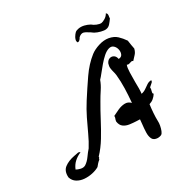

<svg xmlns="http://www.w3.org/2000/svg" viewBox="-189 -1074 1261 1262"><g transform="rotate(-30 441.0 -442.5)"><path d="M816 -587Q810 -562 795.5 -547.5Q781 -533 769 -519Q763 -524 758 -523Q753 -522 747 -520Q742 -518 735.5 -516.5Q729 -515 720 -519Q713 -501 712 -465.5Q711 -430 711 -393Q712 -367 711.5 -343.5Q711 -320 709 -305Q729 -309 744.5 -320Q760 -331 775 -341Q790 -351 808 -351Q810 -343 804 -336.5Q798 -330 790 -324Q787 -321 783.5 -318.5Q780 -316 778 -313Q779 -306 778 -300Q777 -294 775 -288Q773 -281 772.5 -275.5Q772 -270 778 -266Q768 -250 754 -238Q740 -226 720 -220Q716 -192 713.5 -158Q711 -124 712 -96Q713 -82 709.5 -63Q706 -44 699.5 -27.5Q693 -11 684 -6Q678 -3 670 -1.5Q662 0 657 0Q627 -1 617 -20.5Q607 -40 608 -70Q609 -100 613 -133Q614 -141 614.5 -149Q615 -157 616 -165Q610 -165 604 -165.5Q598 -166 591 -166Q566 -167 540 -170.5Q514 -174 495.5 -187.5Q477 -201 473 -231Q475 -245 478 -250.5Q481 -256 481 -269Q502 -280 528 -291.5Q554 -303 579.5 -304Q605 -305 624 -285Q629 -340 630.5 -392Q632 -444 627 -494Q626 -502 624.5 -509Q623 -516 621 -523Q617 -537 615 -552.5Q613 -568 619 -587Q628 -607 644 -612.5Q660 -618 674.5 -609.5Q689 -601 693 -579Q714 -579 721.5 -595Q729 -611 725 -631Q721 -651 707 -664Q693 -677 672 -671Q651 -665 629.5 -646Q608 -627 587 -602.5Q566 -578 548.5 -555.5Q531 -533 519 -521Q508 -490 487.5 -459Q467 -428 450 -398Q420 -347 391 -291.5Q362 -236 330 -183Q298 -130 258 -88Q259 -84 258 -81.5Q257 -79 255 -78Q252 -73 252 -69Q242 -62 233.5 -52.5Q225 -43 217 -33Q195 -20 164.5 -13.5Q134 -7 104 -9.5Q74 -12 50.5 -26.5Q27 -41 18 -69Q14 -118 44 -141Q74 -164 122 -173Q126 -174 133 -175Q143 -178 152.5 -179Q162 -180 169 -173Q140 -161 118 -141Q96 -121 84 -91Q95 -84 115.5 -79Q136 -74 152 -83Q175 -98 193 -123.5Q211 -149 228 -168Q252 -206 273.5 -253Q295 -300 319.5 -350Q344 -400 374 -447Q418 -516 463.5 -582Q509 -648 564 -691Q590 -711 629.5 -723.5Q669 -736 704 -730Q741 -723 763.5 -702Q786 -681 805 -653Q808 -631 810.5 -616.5Q813 -602 816 -587ZM770 -881Q778 -875 778.5 -866.5Q779 -858 777 -850Q776 -842 776 -838Q765 -822 751.5 -806.5Q738 -791 719 -789Q706 -787 682 -793Q658 -799 640 -809Q635 -812 631 -815Q627 -818 623 -821Q607 -831 594 -838.5Q581 -846 569 -845Q561 -844 553.5 -839.5Q546 -835 540 -828Q539 -823 531 -815Q523 -807 514 -808Q508 -819 511 -829.5Q514 -840 518 -847Q528 -864 537.5 -872.5Q547 -881 566 -884Q586 -887 607 -882Q628 -877 648 -866Q660 -855 679.5 -847Q699 -839 713 -840Q726 -842 743 -852.5Q760 -863 770 -881Z"/></g></svg>

Font: Yuji Mai
Style: Regular
Weight: 400
Designer: Kataoka Yuji
Foundry: Kinuta Font Factory
Version: Version 3.002